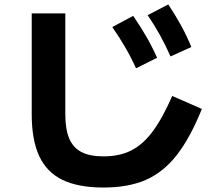

<svg xmlns="http://www.w3.org/2000/svg" viewBox="-20 -798 978 854"><path d="M121.1 -290V-738.3H270.5V-290Q270.5 -223.1 287.8 -182.1Q305.2 -141.1 342.3 -121.8Q379.4 -102.5 440.4 -102.5Q510.7 -102.5 562.5 -128.2Q614.3 -153.8 658 -211.9Q701.7 -270 746.1 -371.1L877.9 -313.5Q825.2 -183.1 765.6 -107.4Q706.1 -31.7 628.4 2.2Q550.8 36.1 440.4 36.1Q328.1 36.1 257.8 2Q187.5 -32.2 154.3 -104Q121.1 -175.8 121.1 -290ZM479.5 -677.7 572.3 -727.5Q605.5 -679.2 631.1 -634.8Q656.7 -590.3 678.7 -541L585 -494.1Q563.5 -542 537.8 -586.2Q512.2 -630.4 479.5 -677.7ZM636.7 -730.5 728.5 -778.3Q761.2 -729 785.9 -683.8Q810.5 -638.7 831.1 -588.9L738.3 -546.9Q695.3 -645.5 636.7 -730.5Z"/></svg>

Font: Pretendard ExtraBold
Style: Regular
Weight: 800
Designer: Base glyphs from Inter by Rasmus Andersson; Hangeul glyphs from Noto Sans CJK(Source Han Sans) by Jang Soo-young and Kan
Foundry: Kil Hyung-jin
Version: Version 1.309